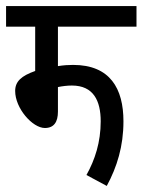

<svg xmlns="http://www.w3.org/2000/svg" viewBox="-20 -642 470 633"><path d="M171 -554H430V-622H0V-554H96V-408C51 -392 30 -374 30 -342C30 -285 87 -220 128 -220C158 -220 171 -240 171 -274V-355C186 -358 202 -360 217 -360C288 -360 312 -310 312 -242C312 -173 293 -115 265 -65L332 -29C366 -92 387 -160 387 -242C387 -350 343 -428 221 -428C206 -428 189 -427 171 -424Z"/></svg>

Font: Noto Sans ExtraCondensed
Style: Italic
Weight: 400
Width: 2
Italic angle: -12°
Designer: Monotype Design Team
Foundry: Monotype Imaging Inc.
Version: Version 2.013